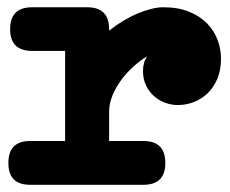

<svg xmlns="http://www.w3.org/2000/svg" viewBox="-20 -471 642 537"><path d="M69.8 -328.6Q8.3 -328.6 8.3 -389.6Q8.3 -450.7 69.8 -450.7H223.6Q285.2 -450.7 285.2 -389.6V-385.3Q304.2 -400.4 324.5 -412.6Q344.7 -424.8 364.5 -433.1Q384.3 -441.4 402.6 -446Q420.9 -450.7 436 -450.7Q478.5 -450.7 509 -438.2Q539.6 -425.8 559.3 -405.3Q579.1 -384.8 588.6 -359.1Q598.1 -333.5 598.1 -307.1Q598.1 -275.4 588.1 -251.2Q578.1 -227.1 561.3 -210.7Q544.4 -194.3 522.7 -185.8Q501 -177.2 477.5 -177.2Q459 -177.2 441.4 -183.8Q423.8 -190.4 410.2 -202.6Q396.5 -214.8 388.2 -232.7Q379.9 -250.5 379.9 -272.5Q379.9 -296.4 391.6 -313.5Q373 -302.7 354 -285.6Q335 -268.6 319.6 -248Q304.2 -227.5 294.7 -204.3Q285.2 -181.2 285.2 -158.7V-76.7H380.9Q442.4 -76.7 442.4 -15.1Q442.4 45.9 380.9 45.9H64.5Q3.4 45.9 3.4 -15.1Q3.4 -76.7 64.5 -76.7H162.1V-328.6Z"/></svg>

Font: Erica Type
Style: Bold
Weight: 700
Designer: Peter Wiegel
Foundry: Peter Wiegel
Version: Version 1.000 2010 initial release